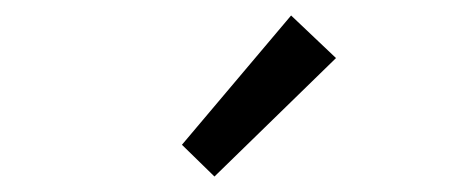

<svg xmlns="http://www.w3.org/2000/svg" viewBox="-20 -801 582 248"><path d="M257 -573 215 -614 356 -781 414 -726Z"/></svg>

Font: CV Source Sans
Style: Regular
Weight: 400
Designer: Paul D. Hunt
Foundry: Adobe Systems Incorporated
Version: Version 3.001